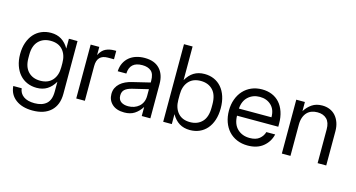

<svg xmlns="http://www.w3.org/2000/svg" viewBox="-93 -1118 3191 1721"><g transform="rotate(15 1502.5 -257.0)"><path d="M275 206Q178 206 118.5 161Q59 116 53 38H131Q136 84 173 111Q210 138 276 138Q346 138 385.5 103Q425 68 425 -10V-101Q396 -51 355 -25.5Q314 0 258 0Q210 0 169.5 -17.5Q129 -35 100 -68Q71 -101 54.5 -148.5Q38 -196 38 -255Q38 -314 54.5 -361.5Q71 -409 100 -442Q129 -475 169.5 -492.5Q210 -510 258 -510Q314 -510 355 -484.5Q396 -459 425 -409V-500H505V-10Q505 93 444.5 149.5Q384 206 275 206ZM119 -240Q119 -157 161 -113.5Q203 -70 273 -70Q346 -70 385.5 -115Q425 -160 425 -235V-275Q425 -350 385.5 -395Q346 -440 273 -440Q203 -440 161 -396.5Q119 -353 119 -270Z M627 -500H707V-424Q730 -471 765.5 -488Q801 -505 846 -505H863V-427H806Q707 -427 707 -322V0H627Z M1074 10Q1001 10 961 -27Q921 -64 921 -121Q921 -153 933 -177.5Q945 -202 965.5 -220.5Q986 -239 1013 -251.5Q1040 -264 1069 -271L1235 -311V-327Q1235 -391 1205 -416.5Q1175 -442 1123 -442Q1007 -442 1003 -332H923Q925 -376 941.5 -409Q958 -442 985 -464.5Q1012 -487 1048.5 -498.5Q1085 -510 1127 -510Q1219 -510 1267 -458.5Q1315 -407 1315 -319V0H1235V-84Q1206 -39 1168 -14.5Q1130 10 1074 10ZM1001 -129Q1001 -90 1026.5 -71.5Q1052 -53 1094 -53Q1123 -53 1148.5 -62Q1174 -71 1193.5 -88Q1213 -105 1224 -130Q1235 -155 1235 -188V-249L1089 -214Q1044 -203 1022.5 -183.5Q1001 -164 1001 -129Z M1683 10Q1626 10 1584.5 -15.5Q1543 -41 1514 -92V0H1434V-720H1514V-408Q1543 -459 1584.5 -484.5Q1626 -510 1683 -510Q1731 -510 1771 -492.5Q1811 -475 1840 -441.5Q1869 -408 1885 -359.5Q1901 -311 1901 -250Q1901 -189 1885 -140.5Q1869 -92 1840 -58.5Q1811 -25 1771 -7.5Q1731 10 1683 10ZM1514 -225Q1514 -150 1553.5 -104.5Q1593 -59 1666 -59Q1736 -59 1778 -103Q1820 -147 1820 -235V-265Q1820 -353 1778 -397Q1736 -441 1666 -441Q1593 -441 1553.5 -395.5Q1514 -350 1514 -275Z M2219 10Q2164 10 2119 -9Q2074 -28 2042.5 -62.5Q2011 -97 1994 -145Q1977 -193 1977 -250Q1977 -307 1994.5 -355Q2012 -403 2043.5 -437.5Q2075 -472 2119 -491Q2163 -510 2217 -510Q2267 -510 2308.5 -493Q2350 -476 2379.5 -443Q2409 -410 2425.5 -361.5Q2442 -313 2442 -250V-224H2059Q2061 -144 2105.5 -102Q2150 -60 2219 -60Q2277 -60 2309 -86.5Q2341 -113 2351 -150H2433Q2417 -80 2362 -35Q2307 10 2219 10ZM2361 -290Q2361 -362 2319.5 -401Q2278 -440 2214 -440Q2151 -440 2107.5 -401Q2064 -362 2059 -290Z M2535 -500H2615V-415Q2641 -457 2680 -483.5Q2719 -510 2775 -510Q2813 -510 2844.5 -497Q2876 -484 2898.5 -459Q2921 -434 2934 -398Q2947 -362 2947 -317V0H2867V-314Q2867 -377 2835.5 -408.5Q2804 -440 2749 -440Q2721 -440 2696.5 -431.5Q2672 -423 2654 -404.5Q2636 -386 2625.5 -357.5Q2615 -329 2615 -289V0H2535Z"/></g></svg>

Font: CyStack Display
Style: Regular
Weight: 400
Designer: Weizhong Zhang
Foundry: 本地遙控
Version: Version 1.000;Glyphs 3.1.2 (3151)